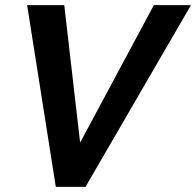

<svg xmlns="http://www.w3.org/2000/svg" viewBox="-20 -730 766 750"><path d="M86 -710H231L293 -173L581 -710H726L314 0H198Z"/></svg>

Font: PTCRaleway
Style: Bold Italic
Weight: 700
Italic angle: -12°
Designer: Matt McInerney, Pablo Impallari, Rodrigo Fuenzalida
Foundry: Matt McInerney, Pablo Impallari, Rodrigo Fuenzalida
Version: Version 3.000g; ttfautohint (v1.5) -l 8 -r 28 -G 28 -x 14 -D